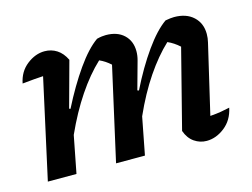

<svg xmlns="http://www.w3.org/2000/svg" viewBox="-75 -615 977 745"><g transform="rotate(-15 413.5 -242.5)"><path d="M35 0 123 -400Q106 -399 86.5 -397.5Q67 -396 39 -393Q48 -439 82 -465.5Q116 -492 153 -492Q180 -492 202 -478Q224 -464 238 -435L188 -252L193 -250Q235 -333 279 -395.5Q323 -458 363 -486Q375 -489 383.5 -490Q392 -491 399 -491Q445 -491 471.5 -466Q498 -441 498 -400Q498 -382 493 -364L462 -252L468 -250Q509 -333 553.5 -395.5Q598 -458 638 -486Q660 -490 673 -490Q722 -490 750.5 -463.5Q779 -437 779 -394Q779 -377 775 -361L710 -83Q736 -85 753.5 -88Q771 -91 789 -95Q779 -47 744.5 -20Q710 7 672 7Q645 7 622.5 -8.5Q600 -24 589 -55L670 -372Q648 -392 623 -403Q577 -360 534 -296.5Q491 -233 454 -150L425 0H309L393 -374Q372 -393 349 -403Q302 -359 259 -295Q216 -231 179 -149L150 0Z"/></g></svg>

Font: Piazzolla SemiBold
Style: Italic
Weight: 600
Italic angle: -11.3°
Designer: Juan Pablo del Peral
Foundry: Huerta Tipografica
Version: Version 1.330